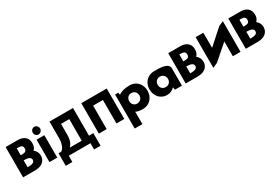

<svg xmlns="http://www.w3.org/2000/svg" viewBox="101 -2162 5564 3832"><g transform="rotate(-30 2882.5 -246.5)"><path d="M61 0V-698.2H335Q443.8 -698.2 503.4 -646Q563 -593.8 563 -496.1Q563 -409.7 507.8 -356Q585.9 -298.3 585.9 -199.2Q585.9 -135.3 552.7 -89.6Q519.5 -43.9 463.6 -22Q407.7 0 335 0ZM240.2 -130.9Q265.1 -130.9 282.2 -131.6Q299.3 -132.3 319.8 -134.8Q340.3 -137.2 353.8 -142.6Q367.2 -147.9 379.2 -156.5Q391.1 -165 397 -178.5Q402.8 -191.9 402.8 -210Q402.8 -289.1 240.2 -289.1ZM240.2 -405.8Q269.5 -405.8 287.4 -406.7Q305.2 -407.7 324.7 -412.1Q344.2 -416.5 354.7 -425Q365.2 -433.6 372.1 -448.7Q378.9 -463.9 378.9 -485.8Q378.9 -502 375.5 -513.9Q372.1 -525.9 366.5 -534.4Q360.8 -543 350.6 -548.6Q340.3 -554.2 330.3 -557.4Q320.3 -560.5 304.2 -562.3Q288.1 -564 274.7 -564.5Q261.2 -564.9 240.2 -564.9Z M668.9 0V-517.1H848.6V0ZM756.8 -763.2Q791.5 -763.2 817.1 -736.8Q842.8 -710.4 842.8 -674.8Q842.8 -639.2 817.1 -613Q791.5 -586.9 756.8 -586.9Q722.7 -586.9 697.8 -612.8Q672.9 -638.7 672.9 -674.8Q672.9 -710.9 697.8 -737.1Q722.7 -763.2 756.8 -763.2Z M913.6 -63H962.9Q987.8 -63 1013.2 -96.2Q1038.6 -129.4 1055.9 -187Q1073.2 -244.6 1073.7 -308.1V-701.2H1615.7V-63H1715.8V226.1H1565.9V82H1065.9V226.1H913.6ZM1163.6 -47.9H1439.9V-545.9H1250V-297.9Q1250 -243.2 1241.2 -198Q1232.4 -152.8 1218 -123.5Q1203.6 -94.2 1190.7 -76.9Q1177.7 -59.6 1163.6 -47.9Z M1806.6 0V-701.2H2392.6V0H2212.4V-541H1986.8V0Z M2477.1 270V-513.2H2553.2Q2553.2 -466.8 2561 -460.9Q2647.9 -527.8 2823.2 -527.8Q2878.4 -527.8 2926 -506.6Q2973.6 -485.4 3006.6 -448.7Q3039.6 -412.1 3058.3 -362.3Q3077.1 -312.5 3077.1 -256.8Q3077.1 -201.2 3058.1 -151.1Q3039.1 -101.1 3006.1 -64.5Q2973.1 -27.8 2925.3 -6.3Q2877.4 15.1 2822.3 15.1Q2695.8 15.1 2653.3 -17.1L2655.3 270ZM2769 -136.2Q2819.8 -136.2 2854.5 -170.4Q2889.2 -204.6 2889.2 -256.8Q2889.2 -309.6 2856 -343.3Q2822.8 -377 2769 -377Q2718.3 -377 2686.8 -343.3Q2655.3 -309.6 2655.3 -256.8Q2655.3 -204.1 2688 -170.2Q2720.7 -136.2 2769 -136.2Z M3122.1 -255.9Q3122.1 -330.1 3154.1 -391.6Q3186 -453.1 3244.1 -489.5Q3302.2 -525.9 3376 -527.8Q3490.2 -531.2 3554.7 -522Q3720.7 -497.6 3721.2 -400.9V0H3558.1Q3555.7 -52.2 3545.9 -58.1Q3516.1 -25.4 3471.2 -5.1Q3426.3 15.1 3376 15.1Q3320.8 15.1 3273.2 -6.1Q3225.6 -27.3 3192.6 -64Q3159.7 -100.6 3140.9 -150.4Q3122.1 -200.2 3122.1 -255.9ZM3430.2 -136.2Q3481.9 -136.2 3515.1 -169.9Q3548.3 -203.6 3548.3 -255.9Q3548.3 -308.6 3514.2 -342.8Q3480 -377 3430.2 -377Q3379.4 -377 3344.7 -342.8Q3310.1 -308.6 3310.1 -255.9Q3310.1 -203.1 3343.3 -169.7Q3376.5 -136.2 3430.2 -136.2Z M3808.1 0V-698.2H4082Q4190.9 -698.2 4250.5 -646Q4310.1 -593.8 4310.1 -496.1Q4310.1 -409.7 4254.9 -356Q4333 -298.3 4333 -199.2Q4333 -135.3 4299.8 -89.6Q4266.6 -43.9 4210.7 -22Q4154.8 0 4082 0ZM3987.3 -130.9Q4012.2 -130.9 4029.3 -131.6Q4046.4 -132.3 4066.9 -134.8Q4087.4 -137.2 4100.8 -142.6Q4114.3 -147.9 4126.2 -156.5Q4138.2 -165 4144 -178.5Q4149.9 -191.9 4149.9 -210Q4149.9 -289.1 3987.3 -289.1ZM3987.3 -405.8Q4016.6 -405.8 4034.4 -406.7Q4052.2 -407.7 4071.8 -412.1Q4091.3 -416.5 4101.8 -425Q4112.3 -433.6 4119.1 -448.7Q4126 -463.9 4126 -485.8Q4126 -502 4122.6 -513.9Q4119.1 -525.9 4113.5 -534.4Q4107.9 -543 4097.7 -548.6Q4087.4 -554.2 4077.4 -557.4Q4067.4 -560.5 4051.3 -562.3Q4035.2 -564 4021.7 -564.5Q4008.3 -564.9 3987.3 -564.9Z M4441.9 4.9V-701.2H4618.7L4620.1 -353L4961.9 -658.2L5071.8 -706.1V0H4895V-341.8L4551.8 -43Z M5192.9 0V-698.2H5466.8Q5575.7 -698.2 5635.3 -646Q5694.8 -593.8 5694.8 -496.1Q5694.8 -409.7 5639.6 -356Q5717.8 -298.3 5717.8 -199.2Q5717.8 -135.3 5684.6 -89.6Q5651.4 -43.9 5595.5 -22Q5539.6 0 5466.8 0ZM5372.1 -130.9Q5397 -130.9 5414.1 -131.6Q5431.2 -132.3 5451.7 -134.8Q5472.2 -137.2 5485.6 -142.6Q5499 -147.9 5511 -156.5Q5522.9 -165 5528.8 -178.5Q5534.7 -191.9 5534.7 -210Q5534.7 -289.1 5372.1 -289.1ZM5372.1 -405.8Q5401.4 -405.8 5419.2 -406.7Q5437 -407.7 5456.5 -412.1Q5476.1 -416.5 5486.6 -425Q5497.1 -433.6 5503.9 -448.7Q5510.7 -463.9 5510.7 -485.8Q5510.7 -502 5507.3 -513.9Q5503.9 -525.9 5498.3 -534.4Q5492.7 -543 5482.4 -548.6Q5472.2 -554.2 5462.2 -557.4Q5452.1 -560.5 5436 -562.3Q5419.9 -564 5406.5 -564.5Q5393.1 -564.9 5372.1 -564.9Z"/></g></svg>

Font: Hussar Preview
Style: Bold
Weight: 700
Foundry: Cannot Into Space Fonts, PlusOne Fonts
Version: Version 2.29RC2 "Millennial"